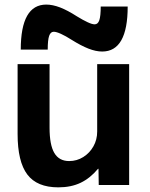

<svg xmlns="http://www.w3.org/2000/svg" viewBox="-20 -796 645 826"><path d="M230.9 10Q139.2 10 97.5 -45.3Q55.7 -100.6 55.7 -220V-520H193.2V-246.8Q193.2 -172.6 213.7 -137.9Q234.2 -103.1 277.5 -103.1Q310.8 -103.1 338.4 -120.5Q366 -137.9 382 -166.6Q398.1 -195.2 398.1 -230.1V-520H535.6V0H404.8L403.7 -69.9H401.8Q367.7 -29.1 326.7 -9.6Q285.8 10 230.9 10ZM419.7 -574.3Q392.7 -574.3 360.7 -586.8Q328.7 -599.3 287.7 -625Q262.7 -641 242.5 -650.2Q222.3 -659.4 211.3 -659.4Q197.6 -659.4 191.5 -641.9Q185.3 -624.3 185.3 -582.7H69.3Q69.3 -776.3 179 -776.3Q206.3 -776.3 238.5 -764Q270.6 -751.6 311 -725.6Q337 -709.6 356.7 -700.5Q376.3 -691.3 387.3 -691.3Q401.3 -691.3 407.3 -709.1Q413.3 -727 413.3 -768H529.3Q529.3 -574.3 419.7 -574.3Z"/></svg>

Font: M PLUS 2 Thin
Style: Regular
Weight: 100
Designer: Coji Morishita
Foundry: UNDERFOREST DESIGN
Version: Version 1.001